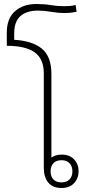

<svg xmlns="http://www.w3.org/2000/svg" viewBox="-20 -935 443 960"><path d="M358 -910 363 -876Q348 -873 334.5 -871.5Q321 -870 303 -870Q269 -870 235 -876Q201 -882 169 -882Q114 -882 82.5 -855Q51 -828 51 -767V-736Q141 -731 189 -692Q237 -653 237 -565V-147Q257 -162 288 -162Q328 -162 350.5 -138Q373 -114 373 -79Q373 -44 350.5 -19.5Q328 5 288 5Q244 5 221.5 -22Q199 -49 199 -96V-568Q199 -641 153 -673.5Q107 -706 14 -706V-771Q14 -843 55 -879Q96 -915 162 -915Q202 -915 234 -909.5Q266 -904 300 -904Q317 -904 329 -905Q341 -906 358 -910ZM288 -134Q261 -134 247 -119Q233 -104 233 -78Q233 -53 247 -38Q261 -23 288 -23Q313 -23 327.5 -38Q342 -53 342 -78Q342 -104 327.5 -119Q313 -134 288 -134Z"/></svg>

Font: Noto Sans Thai Looped ExtLight
Style: Regular
Weight: 200
Designer: Sasikarn Vongin, Ben Mitchell
Foundry: The Fontpad Ltd
Version: Version 1.00